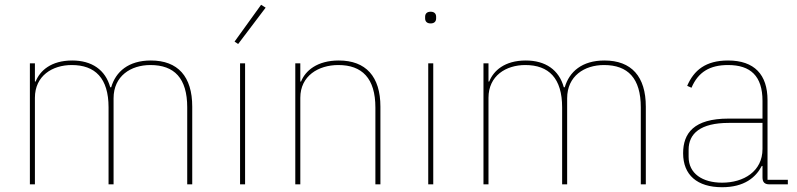

<svg xmlns="http://www.w3.org/2000/svg" viewBox="-20 -771 3335 803"><path d="M126 0V-362C126 -454 199 -499 280 -499C378 -499 434 -444 434 -322V0H455V-360C455 -453 527 -499 609 -499C709 -499 763 -444 763 -322V0H784V-325C784 -451 724 -518 611 -518C517 -518 464 -471 445 -406H441C421 -479 364 -518 282 -518C193 -518 147 -475 129 -430H126V-506H105V0Z M1091 -739 1072 -751 961 -597 976 -587ZM1005 0V-506H984V0Z M1236 0V-362C1236 -454 1312 -499 1395 -499C1494 -499 1550 -444 1550 -321V0H1571V-325C1571 -451 1510 -518 1397 -518C1306 -518 1257 -475 1239 -430H1236V-506H1215V0Z M1781 -673C1798 -673 1804 -683 1804 -694V-701C1804 -712 1798 -722 1781 -722C1764 -722 1758 -712 1758 -701V-694C1758 -683 1764 -673 1781 -673ZM1771 0H1792V-506H1771Z M2023 0V-362C2023 -454 2096 -499 2177 -499C2275 -499 2331 -444 2331 -322V0H2352V-360C2352 -453 2424 -499 2506 -499C2606 -499 2660 -444 2660 -322V0H2681V-325C2681 -451 2621 -518 2508 -518C2414 -518 2361 -471 2342 -406H2338C2318 -479 2261 -518 2179 -518C2090 -518 2044 -475 2026 -430H2023V-506H2002V0Z M3275 0V-19H3190V-352C3190 -459 3135 -518 3025 -518C2931 -518 2882 -477 2854 -412L2872 -404C2900 -470 2949 -499 3025 -499C3119 -499 3169 -453 3169 -349V-275H3027C2882 -275 2837 -214 2837 -130C2837 -39 2896 12 3000 12C3093 12 3141 -29 3166 -77H3169V-29C3169 -9 3178 0 3198 0ZM3000 -7C2918 -7 2860 -45 2860 -115V-145C2860 -212 2909 -257 3028 -257H3169V-148C3169 -54 3090 -7 3000 -7Z"/></svg>

Font: IBM Plex Devanagari Thin
Style: Regular
Weight: 100
Designer: Mike Abbink, Paul van der Laan, Pieter van Rosmalen, Erin McLaughlin
Foundry: Bold Monday
Version: Version 1.0